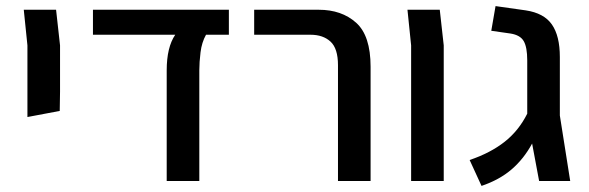

<svg xmlns="http://www.w3.org/2000/svg" viewBox="-20 -594 1934 630"><path d="M70 -210V-445L58 -562H164L177 -445V-293L176 -230Z M527 0V-363Q527 -439 555 -480H285V-562H731V-480H656Q642 -455 638 -422.5Q634 -390 634 -363V0Z M1089 0V-380Q1089 -435 1064.5 -457.5Q1040 -480 999 -480H814V-562H1026Q1101 -562 1148.5 -519.5Q1196 -477 1196 -375V0Z M1329 0V-445L1317 -562H1423L1436 -445V0Z M1560 16 1521 -69Q1589 -92 1635.5 -128.5Q1682 -165 1710 -221V-396Q1710 -439 1698.5 -459Q1687 -479 1655 -484L1592 -493L1606 -574L1705 -560Q1765 -551 1791 -513.5Q1817 -476 1817 -407V-215L1851 0H1749L1726 -123Q1699 -73 1659 -38.5Q1619 -4 1560 16Z"/></svg>

Font: Assistant SemiBold
Style: Regular
Weight: 600
Designer: Hebrew By Ben Nathan, Latin by Paul Hunt
Version: Version 3.000